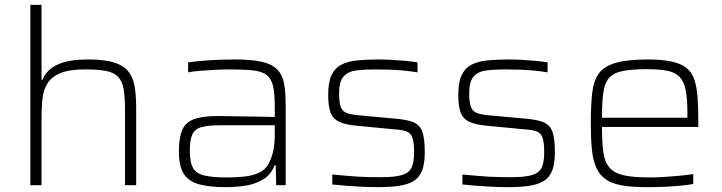

<svg xmlns="http://www.w3.org/2000/svg" viewBox="-20 -763 2976 791"><path d="M105 0V-743H151V-434H155Q163 -455 182 -474Q201 -493 239.5 -505.5Q278 -518 344 -518Q408 -518 447 -506.5Q486 -495 506.5 -471.5Q527 -448 534 -410.5Q541 -373 541 -319V0H495V-309Q495 -364 489 -397Q483 -430 465.5 -447.5Q448 -465 415.5 -471Q383 -477 331 -477Q264 -477 227 -461Q190 -445 173.5 -416Q157 -387 154 -348Q151 -309 151 -264V0Z M909 8Q844 8 801 -3.5Q758 -15 737.5 -46.5Q717 -78 717 -138Q717 -195 730.5 -227Q744 -259 779 -272Q814 -285 877 -285Q889 -285 915 -284.5Q941 -284 975.5 -283.5Q1010 -283 1045.5 -282.5Q1081 -282 1112 -281V-323Q1112 -377 1105 -408Q1098 -439 1078.5 -454Q1059 -469 1022.5 -473Q986 -477 927 -477Q902 -477 869.5 -475.5Q837 -474 806 -471.5Q775 -469 755 -465V-506Q789 -511 838.5 -514.5Q888 -518 945 -518Q999 -518 1036.5 -512.5Q1074 -507 1098 -494.5Q1122 -482 1135 -460.5Q1148 -439 1152.5 -406Q1157 -373 1157 -328V0H1118L1116 -82H1111Q1096 -42 1062 -22.5Q1028 -3 987.5 2.5Q947 8 909 8ZM915 -32Q952 -32 986 -35.5Q1020 -39 1046.5 -51Q1073 -63 1087 -89Q1101 -117 1106.5 -145.5Q1112 -174 1112 -210V-247H890Q839 -247 811 -239.5Q783 -232 772.5 -209.5Q762 -187 762 -140Q762 -96 774.5 -72.5Q787 -49 820 -40.5Q853 -32 915 -32Z M1538 8Q1510 8 1475.5 6.5Q1441 5 1408 2.5Q1375 0 1349 -3V-44Q1386 -41 1412 -38.5Q1438 -36 1459 -35Q1480 -34 1500.5 -33.5Q1521 -33 1549 -33Q1609 -33 1638 -42.5Q1667 -52 1676.5 -74.5Q1686 -97 1686 -135Q1686 -178 1678.5 -197Q1671 -216 1654 -222Q1637 -228 1606 -230L1450 -245Q1402 -249 1376 -262Q1350 -275 1341 -301.5Q1332 -328 1332 -372Q1332 -423 1345.5 -452.5Q1359 -482 1385.5 -496Q1412 -510 1450.5 -514Q1489 -518 1538 -518Q1563 -518 1591.5 -516.5Q1620 -515 1648.5 -512.5Q1677 -510 1700 -506V-465Q1668 -470 1640.5 -472.5Q1613 -475 1585.5 -476Q1558 -477 1523 -477Q1479 -477 1446 -472.5Q1413 -468 1395 -447.5Q1377 -427 1377 -378Q1377 -341 1384 -322.5Q1391 -304 1408.5 -297.5Q1426 -291 1458 -288L1611 -274Q1658 -270 1684 -259Q1710 -248 1720 -220Q1730 -192 1730 -135Q1730 -89 1719 -60.5Q1708 -32 1684.5 -17.5Q1661 -3 1624.5 2.5Q1588 8 1538 8Z M2074 8Q2046 8 2011.5 6.5Q1977 5 1944 2.5Q1911 0 1885 -3V-44Q1922 -41 1948 -38.5Q1974 -36 1995 -35Q2016 -34 2036.5 -33.5Q2057 -33 2085 -33Q2145 -33 2174 -42.5Q2203 -52 2212.5 -74.5Q2222 -97 2222 -135Q2222 -178 2214.5 -197Q2207 -216 2190 -222Q2173 -228 2142 -230L1986 -245Q1938 -249 1912 -262Q1886 -275 1877 -301.5Q1868 -328 1868 -372Q1868 -423 1881.5 -452.5Q1895 -482 1921.5 -496Q1948 -510 1986.5 -514Q2025 -518 2074 -518Q2099 -518 2127.5 -516.5Q2156 -515 2184.5 -512.5Q2213 -510 2236 -506V-465Q2204 -470 2176.5 -472.5Q2149 -475 2121.5 -476Q2094 -477 2059 -477Q2015 -477 1982 -472.5Q1949 -468 1931 -447.5Q1913 -427 1913 -378Q1913 -341 1920 -322.5Q1927 -304 1944.5 -297.5Q1962 -291 1994 -288L2147 -274Q2194 -270 2220 -259Q2246 -248 2256 -220Q2266 -192 2266 -135Q2266 -89 2255 -60.5Q2244 -32 2220.5 -17.5Q2197 -3 2160.5 2.5Q2124 8 2074 8Z M2647 8Q2585 8 2543.5 1Q2502 -6 2476 -24Q2450 -42 2436.5 -72Q2423 -102 2418.5 -147Q2414 -192 2414 -254Q2414 -328 2419.5 -378.5Q2425 -429 2446.5 -459.5Q2468 -490 2516.5 -504Q2565 -518 2649 -518Q2708 -518 2746.5 -509.5Q2785 -501 2807.5 -483.5Q2830 -466 2840.5 -435Q2851 -404 2854 -360Q2857 -316 2857 -256V-240H2460Q2460 -177 2465.5 -136.5Q2471 -96 2490.5 -73Q2510 -50 2549 -41Q2588 -32 2655 -32Q2683 -32 2716 -34Q2749 -36 2780 -39Q2811 -42 2836 -46V-5Q2815 -1 2783.5 2Q2752 5 2716.5 6.5Q2681 8 2647 8ZM2812 -258V-296Q2812 -357 2804.5 -393.5Q2797 -430 2778 -448Q2759 -466 2726.5 -472Q2694 -478 2646 -478Q2583 -478 2545.5 -470.5Q2508 -463 2489.5 -442Q2471 -421 2465.5 -382Q2460 -343 2460 -278H2832Z"/></svg>

Font: Saira SemiExpanded ExtraLight
Style: Regular
Weight: 250
Width: 6
Designer: Hector Gatti with collaboration of the Omnibus-Type team
Foundry: Omnibus-Type
Version: Version 1.101